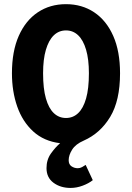

<svg xmlns="http://www.w3.org/2000/svg" viewBox="-20 -684 640 931"><path d="M322.2 227.3Q273.2 227.3 239.3 202.1Q205.5 176.9 205.5 131.1Q205.5 90.4 227.2 60Q248.9 29.6 271.6 10.4Q193 0.8 141 -46.7Q89.1 -94.2 63.5 -167.4Q37.9 -240.6 37.9 -328.7Q37.9 -435.2 71 -510Q104.2 -584.9 163.3 -624.3Q222.4 -663.8 300 -663.8Q377.6 -663.8 436.7 -624.3Q495.8 -584.9 529 -510Q562.1 -435.2 562.1 -328.7Q562.1 -196.4 514.3 -117.2Q466.5 -37.9 386 -2.2Q346.9 14.6 329.9 41.5Q313 68.3 313 92.8Q313 113.1 326.7 122.4Q340.4 131.7 357.2 131.7Q368.1 131.7 378 126.2Q387.9 120.7 395.4 115.6L429.9 189.6Q410 205.5 380.6 216.4Q351.2 227.3 322.2 227.3ZM300 -111.9Q334.2 -111.9 358.9 -135.3Q383.7 -158.6 397.4 -206.5Q411.1 -254.3 411.1 -328.7Q411.1 -396.5 397.4 -442.9Q383.7 -489.4 358.9 -513Q334.2 -536.5 300 -536.5Q265.8 -536.5 241.1 -513Q216.3 -489.4 202.6 -442.9Q188.9 -396.5 188.9 -328.7Q188.9 -254.3 202.6 -206.5Q216.3 -158.6 241.1 -135.3Q265.8 -111.9 300 -111.9Z"/></svg>

Font: Source Code Pro ExtraLight
Style: Regular
Weight: 200
Monospace: yes
Designer: Paul D. Hunt, Teo Tuominen
Foundry: Adobe
Version: Version 1.026;hotconv 1.1.0;makeotfexe 2.6.0